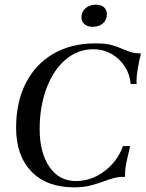

<svg xmlns="http://www.w3.org/2000/svg" viewBox="-20 -793 625 823"><path d="M49 -245Q49 -355 90.5 -436.5Q132 -518 208.5 -562.5Q285 -607 388 -607Q432 -607 456.5 -600.5Q481 -594 508 -582Q529 -573 545 -568.5Q561 -564 584 -564Q576 -532 570.5 -498Q565 -464 565 -448Q565 -434 566 -433H540Q537 -474 515 -508Q493 -542 457.5 -562Q422 -582 380 -582Q313 -582 260.5 -537Q208 -492 179 -413.5Q150 -335 150 -240Q150 -139 191.5 -78Q233 -17 305 -17Q372 -17 428 -59.5Q484 -102 507 -167H538Q524 -108 520 -87Q516 -66 516 -47V-35H509Q489 -35 471 -30.5Q453 -26 426 -16Q390 -3 362 3.5Q334 10 297 10Q180 10 114.5 -58Q49 -126 49 -245ZM329 -719Q329 -743 347 -758Q365 -773 391 -773Q413 -773 425.5 -762Q438 -751 438 -732Q438 -707 421 -692.5Q404 -678 377 -678Q356 -678 342.5 -689Q329 -700 329 -719Z"/></svg>

Font: Unna
Style: Italic
Weight: 400
Italic angle: -8.05°
Designer: Jorge de Buen Unna
Foundry: Omnibus-Type
Version: Version 2.008